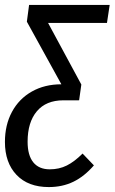

<svg xmlns="http://www.w3.org/2000/svg" viewBox="-36 -547 465 779"><path d="M398 -454H159L294 -204L285 -140L283 -141L284 -140H221Q151 -140 113.5 -95.5Q76 -51 76 28Q76 83 99 111.5Q122 140 166 140Q204 140 235 124.5Q266 109 299 76L345 124Q306 169 261.5 190.5Q217 212 162 212Q78 212 31 162.5Q-16 113 -16 29Q-16 -40 12.5 -93Q41 -146 93 -175.5Q145 -205 213 -205L73 -459L82 -527H409Z"/></svg>

Font: Fira Sans Compressed
Style: Italic
Weight: 400
Width: 1
Italic angle: -8°
Designer: bBox Type GmbH & Carrois Corporate GbR & Edenspiekermann AG
Foundry: bBox Type GmbH & Carrois Corporate GbR & Edenspiekermann AG
Version: Version 4.301